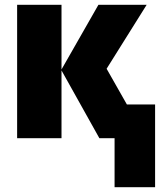

<svg xmlns="http://www.w3.org/2000/svg" viewBox="-20 -573 674 796"><path d="M455 0H392L235 -281V0H51V-553H235V-285L388 -553H588L422 -288L506 -140H623V203H455Z"/></svg>

Font: Noto Sans Display Black Narrow
Style: Regular
Weight: 900
Width: 4
Designer: Monotype Design team
Foundry: Monotype Imaging Inc.
Version: Version 1.000